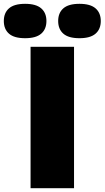

<svg xmlns="http://www.w3.org/2000/svg" viewBox="-100 -985 548 1005"><path d="M60 0V-740H287.5V0ZM316 -785Q258.5 -785 231.5 -808.8Q204.5 -832.5 204.5 -875Q204.5 -917.5 231.5 -941.2Q258.5 -965 316 -965Q373 -965 400.2 -941.2Q427.5 -917.5 427.5 -875Q427.5 -832.5 400.2 -808.8Q373 -785 316 -785ZM31.5 -785Q-26 -785 -53 -808.8Q-80 -832.5 -80 -875Q-80 -917.5 -53 -941.2Q-26 -965 31.5 -965Q88.5 -965 115.8 -941.2Q143 -917.5 143 -875Q143 -832.5 115.8 -808.8Q88.5 -785 31.5 -785Z"/></svg>

Font: Encode Sans SemiExpanded SemiExpanded Black
Style: Regular
Weight: 900
Width: 6
Designer: Multiple Designers
Foundry: Impallari Type
Version: Version 3.000; ttfautohint (v1.8.3) -l 8 -r 50 -G 200 -x 14 